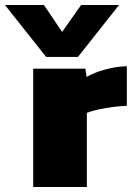

<svg xmlns="http://www.w3.org/2000/svg" viewBox="-93 -749 528 769"><path d="M91.8 -521 -73.2 -729H83L155.8 -621.1L231.9 -729H383.8L219.2 -521ZM40 0V-474.1H249L253.9 -440.9Q282.7 -458 326.9 -470.2Q371.1 -482.4 415 -483.9V-325.2Q375 -323.7 328.4 -315.7Q281.7 -307.6 254.9 -296.9V0Z"/></svg>

Font: Kanit ExtraBold
Style: Regular
Weight: 800
Designer: Katatrad Team
Foundry: CadsonDemak
Version: Version 1.000;PS 001.000;hotconv 1.0.88;makeotf.lib2.5.64775